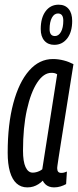

<svg xmlns="http://www.w3.org/2000/svg" viewBox="-20 -802 338 832"><path d="M214.1 10Q202.4 10 192.9 6.5Q183.5 3.1 176.6 -3.5Q169.7 -10 165.3 -19.1Q156.7 -10.3 146.3 -3.8Q135.9 2.8 124.2 6.4Q112.5 10 98 10Q70.8 10 51.8 -7.1Q32.8 -24.2 23 -57.9Q13.3 -91.6 13.3 -140.3Q13.3 -263.2 37.6 -354.3Q61.9 -445.5 106 -495.9Q150.2 -546.2 209.4 -546.2Q221.6 -546.2 233.4 -544.6Q245.2 -543 256.7 -540Q268.2 -537.1 278.4 -533Q288.6 -528.9 298.3 -524Q278.2 -398.5 265.3 -316.7Q252.3 -235 244.6 -186.8Q236.9 -138.6 233.4 -115.1Q229.8 -91.5 228.8 -83.6Q227.8 -75.7 227.8 -73.7Q227.8 -63.3 231.9 -58Q236 -52.8 245.7 -52.8Q251.9 -52.8 257.5 -54.2Q263.1 -55.6 269.9 -58.6L266.5 -4.3Q256.3 1.5 242.6 5.8Q228.9 10 214.1 10ZM163.2 -68.6 227.7 -479.9Q222.3 -483.7 216.5 -485Q210.7 -486.4 202.5 -486.4Q169.1 -486.4 141.2 -444.1Q113.3 -401.7 96.5 -325.8Q79.7 -249.8 79.7 -149.1Q79.7 -101.8 90.8 -77.9Q101.9 -53.9 121.8 -53.9Q129.3 -53.9 136.6 -55.8Q144 -57.6 151 -60.9Q158 -64.2 163.2 -68.6ZM215.1 -607.7Q188.1 -607.7 172.3 -625.7Q156.5 -643.8 156.5 -676.1Q156.5 -725 177.6 -753.3Q198.7 -781.7 234.1 -781.7Q261.9 -781.7 277.3 -763.3Q292.8 -744.9 292.8 -711.2Q292.8 -663.4 271.3 -635.5Q249.8 -607.7 215.1 -607.7ZM218.1 -645.8Q234 -645.8 244.2 -663.8Q254.3 -681.9 254.3 -712.5Q254.3 -743.6 231.1 -743.6Q214.9 -743.6 204.9 -725.2Q194.9 -706.8 194.9 -675.5Q194.9 -645.8 218.1 -645.8Z"/></svg>

Font: Georama
Style: Italic
Weight: 400
Width: 2
Italic angle: -9°
Designer: Jean-Baptiste Levee
Foundry: Production Type
Version: Version 1.000